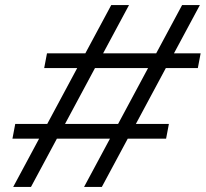

<svg xmlns="http://www.w3.org/2000/svg" viewBox="-20 -736 810 756"><path d="M204 -190 102 0H32L134 -190H29L40 -248H166L284 -468H154L165 -526H316L418 -716H488L386 -526H595L697 -716H767L665 -526H770L759 -468H633L515 -248H645L634 -190H483L381 0H311L413 -190ZM563 -468H354L236 -248H445Z"/></svg>

Font: MedMera Sans
Style: Italic
Weight: 400
Italic angle: -11°
Designer: Kasper Nordkvist
Foundry: UNCUT.wtf
Version: Version 1.300